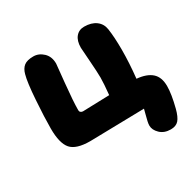

<svg xmlns="http://www.w3.org/2000/svg" viewBox="-153 -639 1005 1002"><g transform="rotate(-30 349.0 -137.5)"><path d="M600.1 208Q560.5 208 536.4 184.6Q512.2 161.1 512.2 134.8Q512.2 125 515.4 110.1Q518.6 95.2 524.2 74.7Q529.8 54.2 532.2 43.9Q238.3 50.8 205.1 50.8Q121.1 50.8 90.1 15.4Q59.1 -20 59.1 -108.9Q59.1 -174.8 66.2 -277.6Q73.2 -380.4 85 -421.9Q92.8 -451.7 111.3 -466.3Q129.9 -481 168 -481Q200.7 -481 226.8 -456.3Q252.9 -431.6 252.9 -389.2Q252.9 -387.7 241.9 -279.8Q231 -171.9 231 -120.1Q231 -112.3 236.6 -107.7Q242.2 -103 250 -103Q272.5 -103 410.2 -107.9Q417 -175.3 417 -210Q417 -241.7 411.4 -316.2Q405.8 -390.6 405.8 -396Q405.8 -437.5 424.8 -460.2Q443.8 -482.9 475.1 -482.9Q518.6 -482.9 545.7 -462.9Q572.8 -442.9 578.1 -408.2Q585.9 -356 585.9 -279.8Q585.9 -201.2 576.2 -110.8Q635.7 -105.5 665.8 -78.6Q695.8 -51.8 695.8 2Q695.8 49.8 675.8 127.9Q664.6 170.9 648.2 189.5Q631.8 208 600.1 208Z"/></g></svg>

Font: Shantell Sans Bouncy
Style: Regular
Weight: 800
Designer: Stephen Nixon, Anya Danilova, Shantell Martin
Foundry: Arrow Type
Version: Version 1.006;[9816181b4]